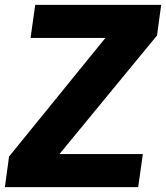

<svg xmlns="http://www.w3.org/2000/svg" viewBox="-47 -765 679 785"><path d="M-27 0 -10 -125 384 -610H78L97 -745H612L595 -620L196 -135H537L518 0Z"/></svg>

Font: Plus Jakarta Sans ExtraBold
Style: Italic
Weight: 800
Italic angle: -8°
Designer: Gumpita Rahayu
Foundry: Tokotype
Version: Version 2.071; ttfautohint (v1.8.4.7-5d5b);gftools[0.9.29]